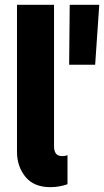

<svg xmlns="http://www.w3.org/2000/svg" viewBox="-20 -772 434 800"><path d="M189.9 7.8Q120.6 7.8 85.7 -35.6Q50.8 -79.1 50.8 -139.2V-752H205.1V-162.6Q205.1 -144 212.6 -132.8Q220.2 -121.6 239.7 -121.6Q247.1 -121.6 252.4 -122.8Q257.8 -124 261.2 -125.5V-4.4Q246.6 1 227.8 4.4Q209 7.8 189.9 7.8ZM268.1 -502.4 270.5 -752H393.6L376.5 -502.4Z"/></svg>

Font: Reddit Sans ExtraBold
Style: Regular
Weight: 800
Designer: Stephen Hutchings
Foundry: Reddit
Version: Version 1.014; ttfautohint (v1.8.4.7-5d5b)